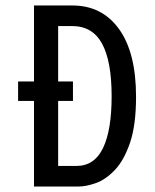

<svg xmlns="http://www.w3.org/2000/svg" viewBox="-20 -680 566 700"><path d="M104 0V-312H46V-383H104V-660H244Q352 -660 414 -574Q476 -488 476 -327Q476 -224 454 -159.5Q432 -95 398.5 -60Q365 -25 329.5 -12.5Q294 0 267 0ZM246 -312H192V-75H259Q324 -75 355.5 -140Q387 -205 387 -329Q387 -457 352 -521Q317 -585 243 -585H192V-383H246Z"/></svg>

Font: Bricolage Grotesque 10pt Condensed
Style: Regular
Weight: 400
Width: 3
Designer: Mathieu Triay
Foundry: Atelier Triay
Version: Version 1.000; ttfautohint (v1.8.4.7-5d5b);gftools[0.9.29]